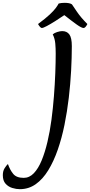

<svg xmlns="http://www.w3.org/2000/svg" viewBox="-232 -1109 638 1358"><path d="M-92 229Q-117 229 -145 220.5Q-173 212 -192.5 190.5Q-212 169 -212 130Q-212 101 -199.5 81Q-187 61 -176 51Q-161 94 -138 121.5Q-115 149 -64 149Q-24 149 7.5 116Q39 83 62.5 26Q86 -31 103.5 -105Q121 -179 132 -262Q143 -345 149.5 -429Q156 -513 159 -590.5Q162 -668 162 -731Q162 -767 159 -801.5Q156 -836 141 -866Q152 -876 172.5 -882.5Q193 -889 208 -889Q241 -889 258.5 -865.5Q276 -842 276 -783Q276 -702 271 -608.5Q266 -515 254.5 -417Q243 -319 224 -225.5Q205 -132 176.5 -50Q148 32 109.5 95Q71 158 21 193.5Q-29 229 -92 229ZM64 -911Q53 -911 37 -939Q92 -980 120 -1006.5Q148 -1033 161.5 -1051Q175 -1069 183 -1084Q200 -1089 226 -1089Q241 -1089 255 -1086.5Q269 -1084 277 -1078Q284 -1068 311.5 -1027Q339 -986 386 -939Q372 -911 359 -911Q345 -911 310.5 -935.5Q276 -960 223 -1002Q191 -980 157.5 -959Q124 -938 98.5 -924.5Q73 -911 64 -911Z"/></svg>

Font: Paprika
Style: Regular
Weight: 400
Designer: Eduardo Rodriguez Tunni
Foundry: Eduardo Rodriguez Tunni
Version: Version 1.010; ttfautohint (v1.8.3)